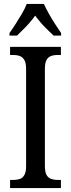

<svg xmlns="http://www.w3.org/2000/svg" viewBox="-20 -951 358 971"><path d="M31 0V-41H48Q66 -41 80.5 -46Q95 -51 103.5 -66.5Q112 -82 112 -111V-601Q112 -632 103.5 -647Q95 -662 80.5 -667.5Q66 -673 48 -673H31V-714H288V-673H270Q252 -673 237.5 -667.5Q223 -662 215 -647Q207 -632 207 -601V-112Q207 -82 215 -67Q223 -52 238 -46.5Q253 -41 270 -41H288V0ZM28 -784Q42 -803 58.5 -829Q75 -855 91 -882Q107 -909 115 -931H202Q212 -909 227 -882Q242 -855 259 -829Q276 -803 289 -784V-771H251Q236 -786 219 -802Q202 -818 186.5 -836Q171 -854 158 -872Q145 -854 129.5 -836Q114 -818 97.5 -802Q81 -786 66 -771H28Z"/></svg>

Font: Noto Serif Khmer Condensed
Style: Regular
Weight: 400
Width: 3
Designer: Danh Hong and the Monotype Design Team
Foundry: Monotype Imaging Inc.
Version: Version 2.004